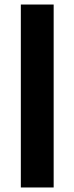

<svg xmlns="http://www.w3.org/2000/svg" viewBox="-20 -828 329 848"><path d="M72 -808H217V0H72Z"/></svg>

Font: Encode Sans Wide
Style: SemiBold
Weight: 600
Designer: Pablo Impallari, Andres Torresi
Foundry: Pablo Impallari, Andres Torresi
Version: Version 1.000; ttfautohint (v1.00) -l 8 -r 50 -G 200 -x 14 -